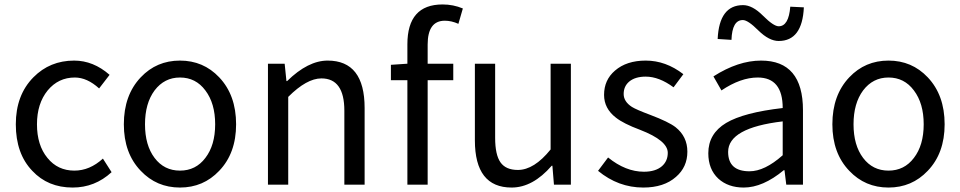

<svg xmlns="http://www.w3.org/2000/svg" viewBox="-20 -829 4312 862"><path d="M125 -62Q51 -139 51 -271Q51 -402 130 -482Q204 -557 313 -557Q399 -557 472 -493L425 -432Q371 -481 316 -481Q242 -481 194 -423Q146 -364 146 -271Q146 -177 193 -120Q239 -63 314 -63Q383 -63 442 -117L481 -56Q406 13 306 13Q195 13 125 -62Z M612 -62Q536 -141 536 -271Q536 -402 612 -482Q683 -557 788 -557Q893 -557 964 -482Q1040 -402 1040 -271Q1040 -141 964 -62Q893 13 788 13Q683 13 612 -62ZM902 -120Q946 -177 946 -271Q946 -365 902 -423Q859 -481 788 -481Q718 -481 674 -423Q631 -365 631 -271Q631 -177 674 -120Q717 -63 788 -63Q859 -63 902 -120Z M1183 -543H1258L1266 -465H1269Q1363 -557 1451 -557Q1617 -557 1617 -344V0H1526V-332Q1526 -477 1423 -477Q1357 -477 1274 -394V0H1183Z M2038 -722Q2007 -736 1977 -736Q1900 -736 1900 -629V-543H2015V-469H1900V0H1809V-469H1735V-538L1809 -543V-630Q1809 -809 1967 -809Q2015 -809 2058 -791Z M2112 -199V-543H2203V-210Q2203 -134 2227 -100Q2251 -66 2305 -66Q2378 -66 2452 -158V-543H2543V0H2467L2460 -85H2457Q2372 13 2277 13Q2112 13 2112 -199Z M2665 -62 2710 -122Q2789 -58 2871 -58Q2923 -58 2952 -83Q2978 -106 2978 -143Q2978 -198 2854 -246Q2779 -274 2745 -301Q2692 -342 2692 -403Q2692 -470 2741 -512Q2793 -557 2879 -557Q2969 -557 3048 -496L3004 -437Q2939 -485 2879 -485Q2831 -485 2804 -462Q2780 -441 2780 -407Q2780 -373 2817 -349Q2836 -337 2900 -313Q2982 -282 3013 -258Q3066 -216 3066 -148Q3066 -79 3015 -35Q2961 13 2868 13Q2756 13 2665 -62Z M3205 -27Q3160 -69 3160 -141Q3160 -229 3240 -277Q3319 -324 3494 -344Q3494 -481 3382 -481Q3305 -481 3219 -423L3183 -486Q3294 -557 3397 -557Q3585 -557 3585 -334V0H3510L3502 -65H3499Q3405 13 3319 13Q3249 13 3205 -27ZM3494 -132V-284Q3249 -255 3249 -147Q3249 -60 3345 -60Q3413 -60 3494 -132ZM3385 -692Q3338 -739 3315 -739Q3267 -739 3264 -650L3202 -654Q3209 -806 3316 -806Q3358 -806 3405 -759Q3453 -711 3476 -711Q3521 -711 3528 -799L3589 -796Q3582 -645 3476 -645Q3433 -645 3385 -692Z M3793 -62Q3717 -141 3717 -271Q3717 -402 3793 -482Q3864 -557 3969 -557Q4074 -557 4145 -482Q4221 -402 4221 -271Q4221 -141 4145 -62Q4074 13 3969 13Q3864 13 3793 -62ZM4083 -120Q4127 -177 4127 -271Q4127 -365 4083 -423Q4040 -481 3969 -481Q3899 -481 3855 -423Q3812 -365 3812 -271Q3812 -177 3855 -120Q3898 -63 3969 -63Q4040 -63 4083 -120Z"/></svg>

Font: 思源黑体R
Style: Regular
Weight: 400
Designer: Ryoko NISHIZUKA  (kana & ideographs); Paul D. Hunt (Latin, Greek & Cyrillic); Wenlong ZHANG  (bopomofo); Sandoll Communi
Foundry: Adobe Systems Incorporated
Version: Version 1.00 June 24, 2014, initial release